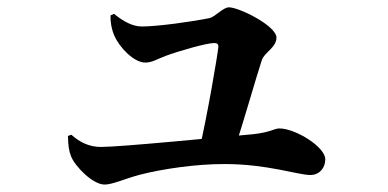

<svg xmlns="http://www.w3.org/2000/svg" viewBox="-20 -518 1040 514"><path d="M513.7 -117.6 607.6 -118.8C632.3 -192 666.9 -315.2 680.8 -356.7C687.3 -377.7 720.1 -390.5 720.1 -417.4C720.1 -448.8 620.1 -498.4 593 -498.4C577.1 -498.4 556 -472.9 541 -469.6C496.3 -460.4 402.5 -447.1 359.7 -447.1C335.8 -447.1 311.3 -459.7 285.2 -481L275.8 -476.7C275.3 -458.1 279 -438.5 286 -422.8C300.2 -389.9 339 -350.5 368.7 -350.5C387.6 -350.5 399.9 -359.6 423 -368.2C457.5 -381.1 532.9 -402.8 553.2 -402.8C561.1 -402.8 564.9 -400 564.6 -392.6C562.4 -369.4 534.8 -207.8 513.7 -117.6ZM260 -23.9C281.6 -23.9 314.5 -39.8 355 -50.4C415.2 -65.8 505.4 -79.1 580.3 -78.8C695.2 -79.1 777.5 -49.5 810.8 -49.5C834.8 -49.5 850.8 -67.9 850.8 -91.6C850.8 -124.6 770.9 -174.2 727.8 -174.2C714.7 -174.2 704.4 -163.8 657.3 -158.7C567.8 -150.8 303.9 -124.6 250.2 -124.6C219.1 -124.6 193.8 -136.9 171.1 -157.3L161.9 -154.1C162.5 -127.9 164.5 -113.6 170.5 -98.9C180.9 -72.7 228.1 -23.9 260 -23.9Z"/></svg>

Font: Source Han Serif TW VF
Style: Regular
Weight: 250
Designer: Ryoko NISHIZUKA 西塚涼子 (kana & ideographs); Frank Grießhammer (Latin, Greek & Cyrillic); Wenlong ZHANG 张文龙 (bopomofo); San
Foundry: Adobe
Version: Version 2.002;hotconv 1.1.0;makeotfexe 2.6.0